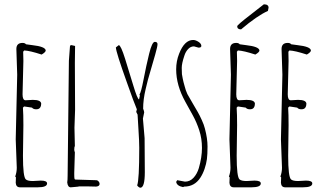

<svg xmlns="http://www.w3.org/2000/svg" viewBox="-20 -859 1515 894"><path d="M53.2 -7.8 54.2 -33.2 50.8 -37.1Q58.1 -57.1 58.1 -78.1L53.2 -210L60.1 -511.2L56.2 -630.9Q56.2 -659.2 85 -659.2Q96.2 -659.2 101.1 -652.8Q104.5 -651.9 129.9 -648.9Q191.4 -642.1 192.9 -624Q192.9 -616.2 173.8 -605Q118.7 -623 92.8 -624L87.9 -618.2Q88.9 -604 88.9 -575.2L85 -419.9Q85 -392.1 99.1 -392.1L132.8 -394Q170.9 -394 171.9 -376Q171.9 -365.7 166.7 -357.9Q161.6 -350.1 148.4 -350.1Q135.3 -350.1 128.9 -357.9L96.2 -362.8H91.8L86.9 -357.9V-355Q88.9 -329.1 88.9 -275.9L86.9 -133.8Q86.9 -34.2 100.6 -23.4Q109.4 -16.1 132.8 -16.1L169.9 -18.1Q199.2 -18.1 199.2 -4.9Q199.2 13.2 155.8 13.2H73.2Q54.7 13.2 53.2 -7.8Z M331.5 -22.9 425.8 -20H428.7Q434.1 -20 439 -14.4Q443.8 -8.8 443.8 -2.9Q443.8 8.3 427.7 9.8Q401.9 8.8 344.7 8.8L346.7 9.8L309.6 13.2Q295.4 13.2 293 -9.8Q294.9 -19.5 294.9 -43L300.8 -576.2L305.7 -642.1Q305.7 -648.9 313 -648.9L329.6 -645Q329.6 -645 328.6 -565.9L329.6 -348.1Q326.7 -266.1 326.7 -264.2L328.6 -179.2L325.7 -170.9L326.7 -171.9L325.7 -164.1Q325.7 -155.8 328.6 -149.9L325.7 -54.2V-47.9Q325.7 -32.2 326.7 -27.6Q327.6 -22.9 331.5 -22.9Z M653.3 -215.8 654.3 -57.1Q654.3 15.1 633.3 15.1Q629.9 15.1 625 11.2Q620.1 7.3 618.7 3.9Q628.4 -20.5 628.4 -170.9Q628.4 -200.2 624.8 -254.4Q621.1 -308.6 620.6 -325.2L614.3 -337.9L617.2 -350.1Q604.5 -379.4 570.3 -476.6Q520.5 -615.7 519.5 -638.2L533.2 -648.9Q543 -647.5 562.5 -585.2Q582 -522.9 600.8 -460.4Q619.6 -397.9 627.4 -396L631.3 -414.1L629.4 -418.9Q636.7 -427.7 648.7 -490Q660.6 -552.2 674.3 -608.2Q688 -664.1 700.7 -664.1Q713.4 -664.1 713.4 -653.3Q713.4 -642.6 702.6 -604.7Q691.9 -566.9 682.6 -535.6Q673.3 -504.4 668.7 -487.3Q664.1 -470.2 658.2 -444.3Q646.5 -395.5 646.5 -353Q651.4 -340.8 651.4 -335.9L645.5 -307.1Z M904.3 -637.2 883.3 -643.1Q867.7 -643.1 856 -630.6Q844.2 -618.2 838.4 -599.6Q826.2 -563.5 826.2 -543Q826.2 -522.5 827.1 -513.7Q828.1 -504.9 830.8 -493.2Q833.5 -481.4 834.5 -476.6Q835.4 -471.7 840.1 -456.3Q844.7 -440.9 845.2 -439L852.5 -420.9Q862.3 -403.3 877.9 -376.7Q893.6 -350.1 901.4 -336.4Q909.2 -322.8 919.4 -300.5Q929.7 -278.3 934.1 -260.3Q946.3 -213.9 946.3 -177Q946.3 -140.1 943.4 -117.9Q940.4 -95.7 932.4 -72.3Q924.3 -48.8 912.6 -31.2Q885.7 9.8 837.4 9.8L832.5 12.2Q803.2 6.8 800.3 -12.2L805.2 -20L841.3 -13.2Q864.3 -13.2 880.9 -31Q897.5 -48.8 905.8 -76.2Q920.4 -127 920.4 -170.2Q920.4 -213.4 908 -251.7Q895.5 -290 877.9 -321.8Q860.4 -353.5 842.8 -385.3Q800.3 -461.9 800.3 -536.1Q800.3 -574.2 814 -608.9Q838.9 -672.9 879.4 -672.9Q890.6 -672.9 904.1 -664.3Q917.5 -655.8 917.5 -645Q917.5 -637.2 904.3 -637.2ZM911.1 -641.1V-640.1H912.1Q912.1 -641.1 911.1 -641.1Z M1102.5 -722.2Q1084.5 -722.2 1084.5 -736.8Q1084.5 -742.7 1143.8 -788.3Q1203.1 -834 1208.5 -838.9Q1230.5 -838.9 1230.5 -823.2Q1230.5 -822.8 1227.5 -808.1Q1177.2 -785.6 1102.5 -722.2ZM1048.3 -7.8 1049.3 -33.2 1045.9 -37.1Q1053.2 -57.1 1053.2 -78.1L1048.3 -210L1055.2 -511.2L1051.3 -630.9Q1051.3 -659.2 1080.1 -659.2Q1091.3 -659.2 1096.2 -652.8Q1099.6 -651.9 1125 -648.9Q1186.5 -642.1 1188 -624Q1188 -616.2 1168.9 -605Q1113.8 -623 1087.9 -624L1083 -618.2Q1084 -604 1084 -575.2L1080.1 -419.9Q1080.1 -392.1 1094.2 -392.1L1127.9 -394Q1166 -394 1167 -376Q1167 -365.7 1161.9 -357.9Q1156.7 -350.1 1143.6 -350.1Q1130.4 -350.1 1124 -357.9L1091.3 -362.8H1086.9L1082 -357.9V-355Q1084 -329.1 1084 -275.9L1082 -133.8Q1082 -34.2 1095.7 -23.4Q1104.5 -16.1 1127.9 -16.1L1165 -18.1Q1194.3 -18.1 1194.3 -4.9Q1194.3 13.2 1150.9 13.2H1068.4Q1049.8 13.2 1048.3 -7.8Z M1288.1 -7.8 1289.1 -33.2 1285.6 -37.1Q1293 -57.1 1293 -78.1L1288.1 -210L1294.9 -511.2L1291 -630.9Q1291 -659.2 1319.8 -659.2Q1331.1 -659.2 1335.9 -652.8Q1339.4 -651.9 1364.7 -648.9Q1426.3 -642.1 1427.7 -624Q1427.7 -616.2 1408.7 -605Q1353.5 -623 1327.6 -624L1322.8 -618.2Q1323.7 -604 1323.7 -575.2L1319.8 -419.9Q1319.8 -392.1 1334 -392.1L1367.7 -394Q1405.8 -394 1406.7 -376Q1406.7 -365.7 1401.6 -357.9Q1396.5 -350.1 1383.3 -350.1Q1370.1 -350.1 1363.8 -357.9L1331.1 -362.8H1326.7L1321.8 -357.9V-355Q1323.7 -329.1 1323.7 -275.9L1321.8 -133.8Q1321.8 -34.2 1335.4 -23.4Q1344.2 -16.1 1367.7 -16.1L1404.8 -18.1Q1434.1 -18.1 1434.1 -4.9Q1434.1 13.2 1390.6 13.2H1308.1Q1289.6 13.2 1288.1 -7.8Z"/></svg>

Font: Amatic SC
Style: Regular
Weight: 400
Version: Version 1.004